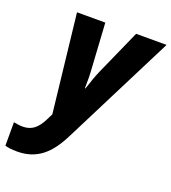

<svg xmlns="http://www.w3.org/2000/svg" viewBox="-196 -655 894 1001"><g transform="rotate(20 251.0 -154.5)"><path d="M13 240C123 240 188 180 242 73L556 -549H387L276 -300C261 -267 247 -224 236 -191H233C234 -225 234 -266 231 -303L216 -549H59L120 -5L101 33C76 81 47 108 -4 108C-22 108 -38 105 -54 102V232C-38 237 -18 240 13 240Z"/></g></svg>

Font: Noto Sans SemiCondensed ExtraBold
Style: Italic
Weight: 800
Width: 4
Italic angle: -12°
Designer: Monotype Design Team
Foundry: Monotype Imaging Inc.
Version: Version 2.013